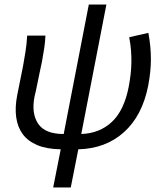

<svg xmlns="http://www.w3.org/2000/svg" viewBox="-20 -642 719 841"><path d="M213 179 246 12Q184 11 143 -6.5Q102 -24 79.5 -54.5Q57 -85 51 -128Q45 -171 55 -223L81 -353Q86 -382 91.5 -415Q97 -448 99 -486H179Q178 -460 174 -432.5Q170 -405 164 -373Q160 -353 155 -330.5Q150 -308 146 -287Q142 -266 138 -248Q134 -230 131 -218Q117 -144 147.5 -99.5Q178 -55 259 -55L369 -622H446L336 -55Q417 -58 470.5 -108.5Q524 -159 544 -263Q549 -290 552 -315.5Q555 -341 555.5 -366.5Q556 -392 554 -419.5Q552 -447 546 -479L630 -498Q641 -437 641 -383Q641 -329 629 -266Q603 -135 523 -63Q443 9 323 12L290 179Z"/></svg>

Font: Matigon Symbol
Style: Regular
Weight: 400
Designer: Paul D. Hunt
Foundry: Adobe Systems Incorporated
Version: Version 2.021;PS 2.000;hotconv 1.0.86;makeotf.lib2.5.63406